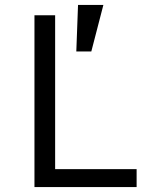

<svg xmlns="http://www.w3.org/2000/svg" viewBox="-20 -760 640 780"><path d="M120 0V-698H204V-73H535V0ZM351 -551H290L297 -740H400Z"/></svg>

Font: iA Writer Duo V
Style: Regular
Weight: 400
Designer: Mike Abbink, Paul van der Laan, Pieter van Rosmalen, Oliver Reichenstein
Foundry: Information Architects Inc.
Version: Version 2.000